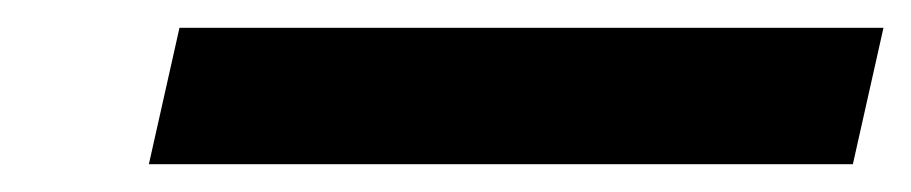

<svg xmlns="http://www.w3.org/2000/svg" viewBox="-20 -878 655 138"><path d="M87 -760H593L615 -858H109Z"/></svg>

Font: Noto Sans
Style: Bold Italic
Weight: 700
Italic angle: -12°
Designer: Monotype Design Team
Foundry: Monotype Imaging Inc.
Version: Version 2.013